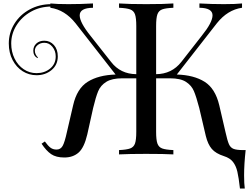

<svg xmlns="http://www.w3.org/2000/svg" viewBox="-20 -823 1444 1113"><path d="M1395 193Q1395 243 1399 270H1371Q1364 207 1356 172.5Q1348 138 1330.5 115.5Q1313 93 1278 82Q1231 67 1208 40.5Q1185 14 1173 -35L1135 -197Q1118 -262 1104 -295Q1090 -328 1058 -348.5Q1026 -369 966 -369H885V-59Q885 -12 892.5 9Q900 30 920 37.5Q940 45 985 47V72Q933 69 827 69Q728 69 670 72V47Q714 45 734.5 37.5Q755 30 762.5 9Q770 -12 770 -59V-369H688Q629 -369 596 -348.5Q563 -328 549 -294Q535 -260 520 -197L486 -44Q468 33 435.5 61.5Q403 90 353 90Q305 90 276.5 70.5Q248 51 221 10L240 -3Q258 22 272.5 33Q287 44 308 44Q331 44 343 23Q355 2 368 -58L404 -213Q426 -310 488.5 -349Q551 -388 650 -391L418 -688Q356 -766 272 -778V-803Q309 -799 377 -799Q448 -799 519 -803V-778Q442 -777 442 -734Q442 -693 505 -615L624 -464Q678 -394 770 -393V-672Q770 -719 762.5 -740Q755 -761 734.5 -768.5Q714 -776 670 -778V-803Q728 -799 827 -799Q933 -799 985 -803V-778Q940 -776 920 -768.5Q900 -761 892.5 -740Q885 -719 885 -672V-393Q976 -394 1031 -464L1149 -615Q1212 -693 1212 -734Q1212 -777 1136 -778V-803Q1206 -799 1278 -799Q1346 -799 1383 -803V-778Q1299 -766 1237 -688L1005 -391Q1104 -388 1166 -349Q1228 -310 1251 -213L1287 -58Q1298 -8 1307 12.5Q1316 33 1334 40Q1352 47 1390 47H1404Q1395 129 1395 193ZM462 -785H278Q212 -785 159 -755Q106 -725 75.5 -676Q45 -627 45 -571Q45 -523 64.5 -483.5Q84 -444 117.5 -421.5Q151 -399 192 -399Q238 -399 270.5 -425.5Q303 -452 303 -496Q303 -528 284 -551.5Q265 -575 237 -575Q214 -575 198 -561.5Q182 -548 182 -529Q182 -517 187.5 -506.5Q193 -496 200 -490L197 -486Q173 -500 173 -529Q173 -554 190.5 -570.5Q208 -587 237 -587Q270 -587 292.5 -562Q315 -537 315 -496Q315 -447 279 -417Q243 -387 192 -387Q148 -387 111.5 -410Q75 -433 53 -475Q31 -517 31 -571Q31 -633 63.5 -685.5Q96 -738 152.5 -768.5Q209 -799 278 -799H462Z"/></svg>

Font: Myanmar April Display
Style: Regular
Weight: 400
Designer: Khon Soe Zaw Thu
Foundry: Myanmar OS
Version: Version 2.50 April 12, 2019